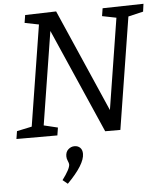

<svg xmlns="http://www.w3.org/2000/svg" viewBox="-63 -752 916 1084"><g transform="rotate(-5 395.5 -210.5)"><path d="M559 -693 791 -698 785 -654 700 -634 599 0H513L254 -591L170 -63L249 -44L242 0H10L17 -44L102 -62L193 -633L113 -649L120 -693L296 -698L550 -117L632 -633L552 -649ZM249 254Q294 194 294 169Q294 162 288 148.5Q282 135 282 122Q282 97 297.5 83Q313 69 333 69Q352 69 364.5 81Q377 93 377 116Q377 176 277 277Z"/></g></svg>

Font: Bitter Pro
Style: Italic
Weight: 400
Italic angle: -9°
Designer: Sol Matas, and Bitter project Authors
Foundry: Sol Matas
Version: Version 1.010